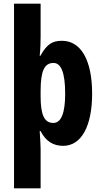

<svg xmlns="http://www.w3.org/2000/svg" viewBox="-20 -831 551 1040"><path d="M479 -324C479 -504 419 -610 316 -610C267 -610 235 -595 199 -529H195C199 -565 200 -603 200 -634V-811H56V189H200V-23C200 -44 198 -75 195 -121H200C228 -65 270 -41 322 -41C421 -41 479 -148 479 -324ZM333 -323C333 -223 313 -165 269 -165C220 -165 200 -209 200 -309V-338C200 -446 220 -490 270 -490C311 -490 333 -437 333 -323Z"/></svg>

Font: Noto Sans Tamil UI ExtraCondensed ExtraBold
Style: Regular
Weight: 800
Width: 2
Designer: Jelle Bosma - Monotype Design Team
Foundry: Monotype Imaging Inc.
Version: Version 2.004